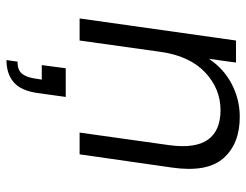

<svg xmlns="http://www.w3.org/2000/svg" viewBox="-106 -442 780 609"><g transform="rotate(90 284.5 -138.0)"><path d="M401 0 441 -285Q452 -367 423.5 -407Q395 -447 330 -447Q262 -447 210 -398Q158 -349 145 -257L109 0H39L109 -496H179L167 -410Q198 -457 247 -482.5Q296 -508 351 -508Q437 -508 482.5 -456Q528 -404 512 -293L470 0ZM171 232 176 197Q202 197 213.5 183.5Q225 170 229 145L233 120H187L197 44H288L276 130Q269 185 242 208.5Q215 232 171 232Z"/></g></svg>

Font: Host Grotesk Light
Style: Italic
Weight: 300
Italic angle: -8°
Designer: Doğukan Karapınar based on Poppins by Indian Type Foundry, Jonny Pinhorn
Foundry: Element Type
Version: Version 1.001; ttfautohint (v1.8.4.7-5d5b)